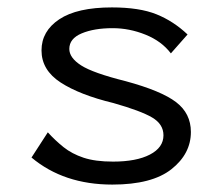

<svg xmlns="http://www.w3.org/2000/svg" viewBox="-20 -488 603 518"><path d="M283 10Q152 10 65 -63L109 -131Q129 -109 151.5 -91Q174 -73 205.5 -62.5Q237 -52 285 -52Q348 -52 384.5 -71Q421 -90 421 -123Q421 -153 390.5 -171Q360 -189 286 -210Q195 -232 143.5 -265.5Q92 -299 92 -352Q92 -404 140 -436Q188 -468 282 -468Q356 -468 402 -449.5Q448 -431 486 -395L441 -344Q416 -377 372.5 -394.5Q329 -412 284 -412Q234 -412 200.5 -398Q167 -384 167 -356Q167 -332 199 -311.5Q231 -291 319 -269Q415 -243 455 -212.5Q495 -182 495 -132Q495 -73 442.5 -31.5Q390 10 283 10Z"/></svg>

Font: Inconsolata SemiExpanded Thin
Style: Regular
Weight: 100
Width: 6
Monospace: yes
Designer: Raph Levien, Cyreal, Brenton Simpson
Foundry: Raph Levien, Cyreal, Google
Version: Version 3.100; ttfautohint (v1.8.4.7-5d5b)